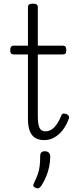

<svg xmlns="http://www.w3.org/2000/svg" viewBox="-20 -750 427 1051"><path d="M222 17Q193 17 173 5Q153 -7 143 -33Q133 -59 133 -101V-452H56Q45 -452 40.5 -457.5Q36 -463 36 -475Q36 -488 40.5 -494Q45 -500 56 -500H133V-711Q133 -721 139.5 -725.5Q146 -730 160 -730Q174 -730 180.5 -725.5Q187 -721 187 -711V-500H323Q334 -500 338.5 -494Q343 -488 343 -475Q343 -463 338.5 -457.5Q334 -452 323 -452H187V-113Q187 -71 196 -51Q205 -31 229 -31Q255 -31 276.5 -52.5Q298 -74 316 -118Q319 -127 326 -128Q333 -129 343 -126Q353 -122 356.5 -115Q360 -108 357 -101Q343 -63 322.5 -37Q302 -11 276.5 3Q251 17 222 17ZM175 278Q164 274 162.5 267.5Q161 261 168 248Q180 223 187 203Q194 183 197 160Q200 137 200 102Q200 91 206 84.5Q212 78 225 78Q240 78 247.5 86Q255 94 255 106Q255 133 249.5 161Q244 189 233 215.5Q222 242 207 266Q200 276 193 279.5Q186 283 175 278Z"/></svg>

Font: Playwrite FR Moderne ExtraLight
Style: Regular
Weight: 250
Version: Version 1.002